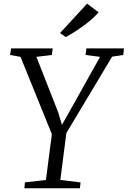

<svg xmlns="http://www.w3.org/2000/svg" viewBox="-20 -1000 678 1020"><path d="M109.5 0 112.5 -31 224 -44 255.5 -287 89 -698 33.5 -708 39 -743H260L255.5 -708L173.5 -698L289 -403.5L309 -337L347 -403.5L511.5 -698L434.5 -708L439 -743H638.5L635 -708L575.5 -699L332.5 -293L300.5 -44L408 -31L404.5 0ZM329.5 -803 299 -824.5 442.5 -980.5 503.5 -935Q485.5 -912.5 454.8 -887.2Q424 -862 390.2 -839.8Q356.5 -817.5 329.5 -803Z"/></svg>

Font: Merriweather 48pt Light
Style: Italic
Weight: 300
Italic angle: -7.8°
Version: Version 2.101